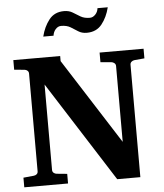

<svg xmlns="http://www.w3.org/2000/svg" viewBox="-60 -956 863 1009"><g transform="rotate(-5 372.0 -452.0)"><path d="M714.8 -620.1 661.1 -615.2Q652.8 -614.3 646 -608.4Q639.2 -602.5 639.2 -592.8V0H517.1L180.2 -528.8V-78.1Q180.2 -68.4 187 -62.7Q193.8 -57.1 202.1 -56.2L257.8 -50.8V0H26.9V-50.8L82 -56.2Q91.3 -57.1 97.7 -62.7Q104 -68.4 104 -78.1V-592.8Q104 -602.5 97.7 -608.4Q91.3 -614.3 82 -615.2L27.8 -620.1V-670.9H274.9V-644L563 -192.9V-592.8Q563 -602.5 555.9 -608.4Q548.8 -614.3 540 -615.2L482.9 -620.1V-670.9H714.8ZM546.4 -904.3Q533.7 -852.5 504.9 -816.4Q476.1 -780.3 425.3 -780.3Q399.4 -780.3 380.9 -792.2Q362.3 -804.2 342.8 -816.2Q323.2 -828.1 293.5 -828.1Q276.9 -828.1 264.4 -814.2Q252 -800.3 249.5 -780.3H195.3Q208 -832 236.6 -868.2Q265.1 -904.3 315.4 -904.3Q341.8 -904.3 360.6 -892.6Q379.4 -880.9 399.2 -869.1Q418.9 -857.4 448.2 -857.4Q463.9 -857.4 477.1 -871.1Q490.2 -884.8 492.2 -904.3Z"/></g></svg>

Font: Charis
Style: Bold
Weight: 700
Designer: Walt Agee, Miriam Martin, Annie Olsen, Victor Gaultney, Lorna Priest, Alan Ward, Bob Hallissy, Martin Hosken, Sharon Cor
Foundry: SIL Global
Version: Version 7.000